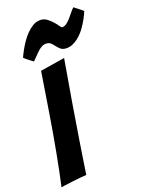

<svg xmlns="http://www.w3.org/2000/svg" viewBox="-180 -1072 855 1152"><g transform="rotate(-20 247.5 -496.5)"><path d="M5 -1Q15 -44 25.5 -96.5Q36 -149 47 -206.5Q58 -264 68 -323Q78 -382 87 -437Q108 -565 129 -700L285 -725Q262 -591 240 -462Q231 -407 221.5 -348Q212 -289 202.5 -231Q193 -173 185 -118.5Q177 -64 170 -20Q161 -20 134.5 -17.5Q108 -15 80 -11.5Q52 -8 29.5 -5Q7 -2 5 -1ZM108 -767Q95 -776 85.5 -784Q76 -792 68 -798Q60 -804 54 -811Q54 -811 60 -824Q66 -837 77 -856.5Q88 -876 103.5 -899Q119 -922 138 -941.5Q157 -961 179 -974.5Q201 -988 227 -988Q251 -988 269.5 -974Q288 -960 302 -944Q316 -928 324.5 -915Q333 -902 338 -902Q353 -902 367 -912.5Q381 -923 394 -938Q407 -953 419 -968Q431 -983 441 -992Q453 -983 463 -975Q473 -967 481 -961Q489 -955 495 -948Q474 -899 447 -861Q436 -844 422 -829Q408 -814 392 -802Q376 -790 358.5 -782.5Q341 -775 321 -775Q297 -775 284.5 -785.5Q272 -796 262 -809Q252 -822 241.5 -832.5Q231 -843 210 -843Q195 -843 181 -834.5Q167 -826 154.5 -814Q142 -802 130 -789Q118 -776 108 -767Z"/></g></svg>

Font: Bangers
Style: Regular
Weight: 400
Designer: vernon adams
Foundry: Vernon Adams
Version: Version 2.000